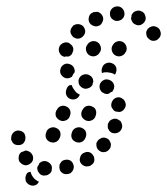

<svg xmlns="http://www.w3.org/2000/svg" viewBox="-20 -557 520 597"><path d="M83 -6Q77 -14 75 -23Q75 -23 75 -23Q71 -22 67 -21Q66 -20 64 -18Q63 -16 62 -15L61 -12Q59 -8 59 -3Q59 1 60 6Q62 10 65 13Q68 16 72 18Q76 20 80 20Q85 21 89 19Q93 18 96 15Q99 12 101 8Q99 7 97 6Q88 1 83 -6ZM122 -56Q131 -54 137 -47Q143 -40 141 -30Q141 -26 139 -22Q136 -18 133 -16Q129 -13 125 -12Q120 -11 116 -11Q106 -12 101 -20Q95 -27 96 -37Q96 -37 97 -38Q97 -39 97 -40Q99 -42 101 -45Q101 -47 102 -49Q106 -53 111 -55Q116 -57 122 -56ZM174 -57Q170 -54 168 -50Q165 -47 165 -42Q164 -38 165 -34Q166 -24 174 -19Q182 -14 191 -16H192Q196 -17 200 -19Q203 -22 206 -26Q208 -29 209 -34Q210 -38 209 -42Q207 -52 200 -57Q192 -62 183 -60H182Q178 -59 174 -57ZM229 -67Q226 -58 231 -50Q233 -47 237 -44Q241 -41 245 -40Q249 -39 254 -40Q258 -40 262 -42V-43Q266 -45 269 -48Q272 -52 273 -56Q274 -61 273 -65Q273 -70 270 -73Q266 -81 257 -84Q248 -86 240 -81H239Q231 -76 229 -67ZM70 -86Q66 -88 61 -89Q61 -89 60 -89Q59 -89 59 -89Q54 -86 49 -85Q48 -84 46 -84Q46 -84 46 -83Q45 -83 45 -83Q38 -77 38 -67Q37 -58 43 -51H44Q50 -44 59 -43Q68 -43 75 -49Q79 -52 81 -56Q83 -60 83 -64Q83 -69 82 -73Q80 -77 77 -81Q74 -84 70 -86ZM280 -113Q279 -108 280 -104Q280 -100 282 -96Q284 -92 288 -89Q295 -83 304 -84Q314 -85 319 -92L320 -93Q323 -96 324 -100Q325 -105 325 -109Q324 -113 322 -117Q320 -121 317 -124Q313 -127 309 -128Q304 -130 300 -129Q296 -129 292 -126Q288 -124 285 -121Q282 -117 280 -113ZM55 -143Q49 -150 39 -151Q30 -152 23 -146Q16 -140 15 -131V-130Q14 -126 15 -122Q17 -117 19 -114Q22 -110 26 -108Q30 -106 35 -106Q44 -105 51 -110Q58 -116 59 -126Q60 -135 55 -143ZM203 -128Q206 -120 215 -116Q219 -114 223 -114Q228 -113 232 -115Q236 -116 239 -119Q243 -122 245 -127L246 -129Q250 -138 247 -147Q244 -155 235 -159Q227 -163 218 -160Q209 -157 205 -149L204 -146Q200 -137 203 -128ZM123 -128Q126 -120 135 -116Q139 -114 143 -114Q148 -113 152 -115Q156 -116 159 -119Q163 -122 165 -127L166 -129Q170 -138 167 -147Q164 -155 155 -159Q147 -163 138 -160Q129 -157 125 -149L124 -146Q120 -137 123 -128ZM315 -165Q315 -161 316 -157Q318 -153 321 -149Q324 -146 328 -144Q337 -141 345 -144Q354 -147 358 -156Q360 -160 360 -165Q360 -169 358 -174Q357 -178 354 -181Q350 -184 346 -186Q338 -190 329 -186Q320 -183 317 -174H316Q315 -170 315 -165ZM234 -195Q238 -187 246 -183Q254 -179 263 -182Q272 -185 276 -193L277 -196Q279 -200 279 -205Q280 -209 278 -214Q277 -218 274 -221Q271 -224 266 -226Q258 -230 249 -227Q241 -224 237 -216L235 -213Q231 -204 234 -195ZM154 -195Q158 -187 166 -183Q174 -179 183 -182Q192 -185 196 -193L197 -196Q201 -205 198 -214Q195 -222 186 -226Q178 -230 169 -227Q161 -224 157 -216L155 -213Q151 -204 154 -195ZM330 -219Q327 -222 326 -227Q325 -236 330 -244Q335 -252 344 -254Q349 -255 353 -254Q357 -253 361 -250Q365 -248 367 -244Q370 -240 370 -236L371 -235Q372 -226 367 -219Q362 -211 353 -209Q352 -209 351 -209Q350 -209 349 -209Q345 -210 340 -210Q339 -211 338 -211Q337 -212 336 -212Q332 -215 330 -219ZM186 -262Q189 -254 197 -250Q206 -246 215 -249Q223 -252 227 -260L228 -263Q227 -263 226 -264Q217 -268 212 -276Q206 -283 203 -292Q203 -292 203 -293Q200 -292 197 -292Q196 -292 196 -292Q193 -290 191 -288Q189 -285 188 -283L187 -280Q183 -271 186 -262ZM300 -269H299Q292 -274 290 -283Q288 -292 293 -300Q299 -308 308 -310Q317 -311 325 -306Q333 -301 335 -291Q336 -282 331 -275Q331 -274 330 -273Q330 -273 329 -272Q327 -271 324 -270Q322 -268 319 -266Q314 -264 309 -265Q304 -266 300 -269ZM270 -302Q270 -307 269 -311Q267 -315 265 -318Q262 -321 258 -323Q254 -326 249 -326Q240 -327 232 -321Q225 -315 224 -306Q224 -302 225 -297Q226 -293 229 -290Q232 -286 236 -284Q240 -282 244 -281H245Q252 -281 258 -284Q265 -288 268 -294Q268 -296 268 -297Q269 -300 270 -302ZM184 -314Q175 -317 170 -325Q165 -333 168 -342Q170 -351 178 -356Q186 -361 195 -358Q204 -356 209 -348Q211 -344 212 -340Q213 -336 212 -332Q209 -329 207 -325Q205 -322 204 -319Q204 -318 203 -318Q202 -317 201 -317Q193 -312 184 -314ZM322 -331Q330 -330 337 -325Q338 -325 338 -326Q338 -327 339 -327L340 -330Q344 -339 341 -348Q338 -356 329 -360Q321 -364 312 -361Q303 -358 299 -350L298 -347Q296 -343 296 -338Q296 -334 297 -330Q300 -331 304 -332Q313 -333 322 -331ZM165 -393Q161 -401 164 -410Q167 -419 176 -423Q184 -427 193 -424Q197 -422 200 -419Q204 -416 206 -412Q208 -408 208 -404Q208 -399 206 -395Q205 -391 202 -387Q199 -384 195 -382Q194 -382 194 -382Q194 -382 193 -381Q188 -382 182 -381Q181 -381 180 -380Q179 -381 179 -381Q178 -381 178 -381Q169 -384 165 -393ZM249 -396Q252 -388 260 -384Q269 -380 277 -383Q286 -386 290 -394L292 -397Q296 -406 292 -415Q289 -423 281 -427Q272 -431 264 -428Q255 -425 251 -417L249 -414Q245 -405 249 -396ZM329 -396Q332 -388 340 -384Q349 -380 357 -383Q366 -386 370 -394L372 -397Q376 -406 372 -415Q369 -423 361 -427Q352 -431 344 -428Q335 -425 331 -417L329 -414Q325 -405 329 -396ZM469 -472Q461 -477 452 -475Q450 -474 448 -473Q446 -473 444 -471Q442 -469 439 -467Q437 -463 435 -459Q434 -454 435 -450Q436 -441 443 -436Q449 -430 457 -430Q467 -430 473 -437Q480 -443 480 -453Q480 -456 479 -458Q477 -468 469 -472ZM201 -451Q199 -455 199 -459Q199 -464 201 -468Q203 -472 206 -475V-476Q213 -482 222 -482Q231 -482 238 -476Q241 -473 243 -468Q245 -464 245 -460Q245 -455 243 -451Q241 -447 238 -444Q232 -438 225 -437Q217 -436 211 -440Q210 -441 209 -441Q208 -442 207 -442Q207 -443 206 -444Q203 -447 201 -451ZM269 -518Q260 -515 257 -506Q254 -497 257 -489Q261 -480 270 -477Q279 -473 287 -477H288Q296 -481 299 -490Q303 -498 299 -507Q297 -511 294 -514Q291 -517 287 -519Q283 -521 278 -520Q274 -520 269 -519ZM404 -523Q413 -526 421 -521H422Q430 -516 432 -507Q435 -498 430 -490Q425 -482 416 -479Q407 -477 399 -482Q393 -485 391 -490Q388 -495 387 -501Q388 -501 388 -502Q389 -506 389 -511Q390 -511 390 -512Q390 -512 391 -513Q395 -521 404 -523ZM327 -529Q321 -522 322 -513Q322 -503 330 -497Q337 -491 346 -492Q356 -493 362 -500Q368 -507 367 -516Q366 -526 359 -532Q352 -538 343 -537H342Q333 -536 327 -529Z"/></svg>

Font: FRB American Cursive Dotted Extrabold
Style: Bold Italic
Weight: 800
Italic angle: -25°
Version: Version 2.0;Modular Font Editor K font №1